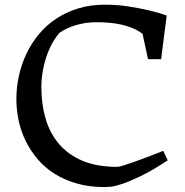

<svg xmlns="http://www.w3.org/2000/svg" viewBox="-20 -776 778 807"><path d="M48.8 -359.9Q48.8 -409.2 59.6 -457.8Q70.3 -506.3 91.3 -550.5Q112.3 -594.7 143.6 -632.3Q174.8 -669.9 216.3 -697.5Q257.8 -725.1 308.8 -740.7Q359.9 -756.3 420.9 -756.3Q472.7 -756.3 519.3 -749Q565.9 -741.7 602.1 -733.4Q644 -723.6 680.7 -710.9L657.2 -527.3H602.1L579.1 -633.8Q560.1 -648.4 537.6 -657.7Q515.1 -667 490.2 -672.6Q465.3 -678.2 438.5 -680.4Q411.6 -682.6 383.8 -682.6Q341.3 -682.6 301 -670.9Q260.7 -659.2 230 -638.2Q210.4 -615.2 196 -587.4Q181.6 -559.6 172.4 -529.8Q163.1 -500 158.4 -469.5Q153.8 -439 153.8 -410.6Q153.8 -338.9 171.6 -277.6Q189.5 -216.3 227.8 -171.1Q266.1 -126 326.7 -100.3Q387.2 -74.7 472.7 -74.7Q480 -74.7 502 -81.5Q523.9 -88.4 552.5 -98.6Q581.1 -108.9 611.6 -120.6Q642.1 -132.3 666 -142.1L685.1 -102.1Q618.7 -58.6 571 -35.6Q523.4 -12.7 491.9 -2.4Q460.4 7.8 442.9 9Q425.3 10.3 418.9 10.3Q356.4 10.3 304.9 -4.2Q253.4 -18.6 212.2 -43.9Q170.9 -69.3 140.4 -104.5Q109.9 -139.6 89.4 -180.7Q68.8 -221.7 58.8 -267.3Q48.8 -313 48.8 -359.9Z"/></svg>

Font: Donegal One
Style: Regular
Weight: 400
Designer: Gary Lonergan
Foundry: Sorkin Type Co.
Version: Version 1.004